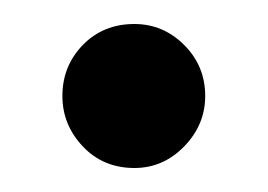

<svg xmlns="http://www.w3.org/2000/svg" viewBox="-20 -134 223 160"><path d="M92 6Q66 6 49 -12Q32 -30 32 -54Q32 -79 49 -96.5Q66 -114 92 -114Q116 -114 133.5 -96.5Q151 -79 151 -54Q151 -30 133.5 -12Q116 6 92 6Z"/></svg>

Font: Dosis SemiBold
Style: Regular
Weight: 600
Designer: EdgarTolentino, PabloImpallari, IginoMarini
Foundry: EdgarTolentino, PabloImpallari, IginoMarini
Version: Version 3.001; ttfautohint (v1.8.2)